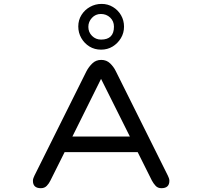

<svg xmlns="http://www.w3.org/2000/svg" viewBox="-20 -900 1040 988"><path d="M500 -644.5Q466.8 -644.5 440.4 -660.6Q414.1 -676.8 398.4 -704.1Q382.8 -731.4 382.8 -763.7Q382.8 -796.9 399.4 -823.2Q416 -849.6 443.4 -864.7Q470.7 -879.9 502.9 -879.9Q535.2 -879.9 561.5 -863.8Q587.9 -847.7 603 -821.3Q618.2 -794.9 618.2 -762.7Q618.2 -730.5 602.1 -703.6Q585.9 -676.8 559.6 -660.6Q533.2 -644.5 500 -644.5ZM500 -696.3Q566.4 -696.3 566.4 -762.7Q566.4 -791 546.9 -809.6Q527.3 -828.1 499 -828.1Q471.7 -828.1 453.1 -808.1Q434.6 -788.1 434.6 -761.7Q434.6 -734.4 453.6 -715.3Q472.7 -696.3 500 -696.3ZM190.4 68.4Q149.4 68.4 149.4 30.3Q149.4 23.4 151.9 16.6Q154.3 9.8 157.2 3.9L424.8 -533.2Q436.5 -555.7 455.1 -573.7Q473.6 -591.8 501 -591.8Q528.3 -591.8 546.9 -573.7Q565.4 -555.7 576.2 -533.2L843.8 3.9Q846.7 9.8 849.1 16.6Q851.6 23.4 851.6 30.3Q851.6 68.4 810.5 68.4Q792 68.4 780.8 56.2Q769.5 43.9 761.7 29.3L688.5 -117.2H312.5L239.3 29.3Q232.4 43.9 220.7 56.2Q209 68.4 190.4 68.4ZM352.5 -197.3H648.4L500 -494.1Z"/></svg>

Font: Kosugi Maru
Style: Regular
Weight: 400
Designer: MOTOYA
Version: Version 4.002